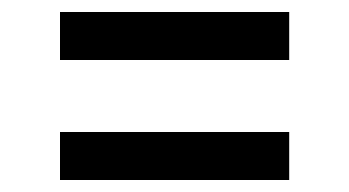

<svg xmlns="http://www.w3.org/2000/svg" viewBox="-20 -490 582 320"><path d="M80 -470H462V-390H80ZM80 -270H462V-190H80Z"/></svg>

Font: Orienta
Style: Regular
Weight: 400
Designer: Eduardo Rodriguez Tunni
Foundry: Eduardo Rodriguez Tunni
Version: Version 1.001